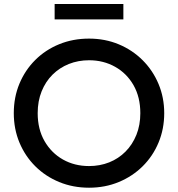

<svg xmlns="http://www.w3.org/2000/svg" viewBox="-20 -904 872 940"><path d="M416 15Q337 15 269.8 -12.8Q202.5 -40.5 152.8 -90Q103 -139.5 75.2 -206Q47.5 -272.5 47.5 -350Q47.5 -428 75.2 -494.5Q103 -561 152.8 -610.5Q202.5 -660 269.8 -687.5Q337 -715 416 -715Q494.5 -715 561.5 -687Q628.5 -659 678.5 -609Q728.5 -559 756.2 -492.8Q784 -426.5 784 -350Q784 -272.5 756.2 -206Q728.5 -139.5 678.5 -90Q628.5 -40.5 561.5 -12.8Q494.5 15 416 15ZM416 -91Q469 -91 514.8 -109.2Q560.5 -127.5 594.5 -161.8Q628.5 -196 647.8 -243.8Q667 -291.5 667 -350Q667 -428.5 633.8 -486.8Q600.5 -545 543.5 -577Q486.5 -609 416 -609Q363 -609 317.2 -590.8Q271.5 -572.5 237.2 -538.5Q203 -504.5 183.8 -456.8Q164.5 -409 164.5 -350Q164.5 -271.5 198 -213.2Q231.5 -155 288.2 -123Q345 -91 416 -91ZM247.5 -809V-884.5H584V-809Z"/></svg>

Font: Geologica Cursive
Style: Regular
Weight: 400
Designer: Sindre Bremnes, Frode Helland
Foundry: Monokrom Skriftforlag AS
Version: Version 1.010;gftools[0.9.28]